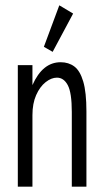

<svg xmlns="http://www.w3.org/2000/svg" viewBox="-20 -702 390 722"><path d="M47 0V-457H102V-382Q140 -468 208 -468Q238 -468 259.5 -452Q281 -436 293 -395.5Q305 -355 305 -283V0H250V-281Q250 -353 235 -381.5Q220 -410 194 -410Q173 -410 151.5 -393Q130 -376 116 -344.5Q102 -313 102 -269V0ZM178 -507 145 -526 203 -682 255 -651Z"/></svg>

Font: Inconsolata ExtraCondensed
Style: Regular
Weight: 400
Width: 2
Monospace: yes
Designer: Raph Levien, Cyreal, Brenton Simpson
Foundry: Raph Levien, Cyreal, Google
Version: Version 3.000; ttfautohint (v1.8.2.53-6de2)